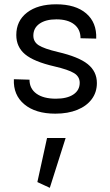

<svg xmlns="http://www.w3.org/2000/svg" viewBox="-20 -535 524 912"><path d="M203.4 120.6 157.5 329.8 216.6 357.2 291.7 120.6ZM246.8 -514.6Q159.4 -514.6 108.4 -475.3Q57.4 -436 57.4 -368.7Q57.4 -312 99.1 -277.1Q140.9 -242.2 238.3 -219.7Q304.7 -204.3 331.7 -187.7Q358.6 -171.1 358.6 -141.8Q358.6 -106.4 328.6 -86.3Q298.6 -66.2 245.6 -66.2Q186.3 -66.2 153.2 -90.1Q120.1 -114 120.1 -156.5L45.9 -158.7Q42.5 -83.7 95.7 -39.4Q148.9 4.9 242.9 4.9Q302.7 4.9 347 -13.2Q391.4 -31.2 415.8 -64Q440.2 -96.7 440.2 -140.6Q440.2 -195.3 397 -230.2Q353.8 -265.1 254.9 -288.1Q189.7 -303.5 164.1 -319.8Q138.4 -336.2 138.4 -365.7Q138.4 -401.9 167.8 -422.5Q197.3 -443.1 247.6 -443.1Q301.8 -443.1 332.2 -419.4Q362.5 -395.8 362.5 -353.3L437 -351.6Q439.9 -428 389.4 -471.3Q338.9 -514.6 246.8 -514.6Z"/></svg>

Font: Estedad-FD-VF Thin
Style: Regular
Weight: 100
Designer: Amin Abedi
Version: Version 5.0